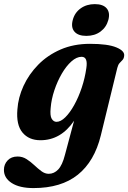

<svg xmlns="http://www.w3.org/2000/svg" viewBox="-70 -686 638 955"><path d="M431.5 -12.5Q400 116.5 317.2 183Q234.5 249.5 96.5 249.5Q27.5 249.5 -11.5 224.5Q-50.5 199.5 -50.5 159Q-50.5 131.5 -32.2 112Q-14 92.5 17.5 92.5Q42 92.5 62.2 105.5Q82.5 118.5 100.5 135.5Q118.5 152.5 136 165.5Q153.5 178.5 172.5 178.5Q199 178.5 219.5 157Q240 135.5 253 84.5L298.5 -85.5Q233 11.5 131 11.5Q73.5 11.5 41.8 -26.8Q10 -65 16.5 -141.5Q20.5 -201 47 -258.8Q73.5 -316.5 120 -364Q166.5 -411.5 231.5 -439.8Q296.5 -468 377.5 -468Q466 -468 508.8 -450.2Q551.5 -432.5 547.5 -407.5Q546 -394.5 539.2 -387.5Q532.5 -380.5 525 -372.5Q517.5 -364.5 513.5 -348.5ZM182 -149Q178 -110.5 187.2 -95.2Q196.5 -80 211 -80Q232 -80 255 -102.8Q278 -125.5 299.2 -163.8Q320.5 -202 336.5 -249.8Q352.5 -297.5 359.5 -347.5Q368 -403.5 336 -403.5Q311 -403.5 285.2 -380.5Q259.5 -357.5 237.5 -319.8Q215.5 -282 200.5 -237.2Q185.5 -192.5 182 -149ZM359.5 -507.5Q318.5 -507.5 300.2 -528.8Q282 -550 292 -587Q301.5 -623 331 -644.2Q360.5 -665.5 401.5 -665.5Q443 -665.5 460.8 -644.2Q478.5 -623 469 -587Q459 -550.5 430 -529Q401 -507.5 359.5 -507.5Z"/></svg>

Font: Fraunces 72pt S050
Style: Bold Italic
Weight: 700
Italic angle: -16°
Version: Version 1.000; ttfautohint (v1.8.3)